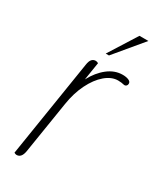

<svg xmlns="http://www.w3.org/2000/svg" viewBox="-182 -759 679 821"><g transform="rotate(30 157.0 -348.0)"><path d="M38 0 114 -479Q119 -514 143 -514Q149 -514 156 -510L142 -422Q166 -467 200 -493.5Q234 -520 273 -520Q290 -520 302 -515Q314 -510 314 -500Q314 -493 310 -489Q306 -485 300 -485Q284 -489 268 -489Q236 -489 205.5 -463Q175 -437 152.5 -391.5Q130 -346 121 -288L80 -31Q74 4 50 4Q45 4 38 0ZM251 -700H295L180 -562H164Z"/></g></svg>

Font: Thasadith
Style: Italic
Weight: 400
Italic angle: -9°
Designer: Cadson Demak Co.,Ltd.
Foundry: Cadson Demak Co.,Ltd.
Version: Version 1.000; ttfautohint (v1.6)